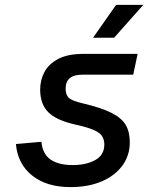

<svg xmlns="http://www.w3.org/2000/svg" viewBox="-20 -752 640 784"><path d="M268 12Q170 12 111 -35.5Q52 -83 45 -164L149 -173Q154 -123 186.5 -100.5Q219 -78 277 -78Q332 -78 369 -98.5Q406 -119 406 -162Q406 -182 396.5 -196.5Q387 -211 361 -222Q335 -233 285 -244Q210 -261 177 -294Q144 -327 144 -386Q144 -425 161.5 -458Q179 -491 218 -511.5Q257 -532 321 -532H542L524 -447H315Q248 -447 248 -390Q248 -365 261 -352.5Q274 -340 318 -330Q394 -312 435.5 -291Q477 -270 493.5 -241.5Q510 -213 510 -171Q510 -117 479.5 -75.5Q449 -34 394.5 -11Q340 12 268 12ZM360 -598 454 -732H565L446 -598Z"/></svg>

Font: Geist Mono Medium
Style: Italic
Weight: 500
Italic angle: -12°
Monospace: yes
Designer: Basement.studio, Andrés Briganti, Mateo Zaragoza
Foundry: Basement.studio, Vercel, Andrés Briganti, Guido Ferreyra, Mateo Zaragoza
Version: Version 1.500; ttfautohint (v1.8.4.7-5d5b)